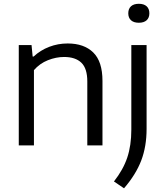

<svg xmlns="http://www.w3.org/2000/svg" viewBox="-20 -786 894 1038"><path d="M81.5 -542.5H150.5L156.5 -480.5H162Q198.5 -514.5 246 -532.8Q293.5 -551 346 -551Q434.5 -551 484.2 -502.2Q534 -453.5 534 -348.5V0H452V-345.5Q452 -416 419.8 -447Q387.5 -478 326.5 -478Q283 -478 239 -460.5Q195 -443 163.5 -407V0H81.5ZM596 195Q646 131.5 668 65.8Q690 0 690 -85V-542.5H772.5V-89Q772.5 5.5 743.8 81.2Q715 157 650.5 232ZM673.5 -714Q673.5 -738.5 688.2 -752Q703 -765.5 730.5 -765.5Q758 -765.5 772.8 -752Q787.5 -738.5 787.5 -714Q787.5 -690 772.8 -676.5Q758 -663 730.5 -663Q703 -663 688.2 -676.5Q673.5 -690 673.5 -714Z"/></svg>

Font: Encode Sans Semi Expanded
Style: Regular
Weight: 400
Width: 6
Designer: Multiple Designers
Foundry: Impallari Type
Version: Version 2.000